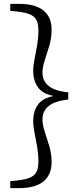

<svg xmlns="http://www.w3.org/2000/svg" viewBox="-20 -797 415 990"><path d="M332 -321V-284Q261 -276 230 -249.5Q199 -223 199 -182Q199 -154 210.5 -119Q222 -84 234 -44Q246 -4 246 40Q246 104 204 138.5Q162 173 79 173H33V137L65 134Q128 128 153 108Q178 88 178 38Q178 -4 171 -43Q164 -82 157.5 -115Q151 -148 151 -172Q151 -222 175 -256.5Q199 -291 257 -302Q199 -313 175 -348Q151 -383 151 -433Q151 -456 157.5 -489Q164 -522 171 -561Q178 -600 178 -642Q178 -692 153 -712Q128 -732 65 -738L33 -741V-777H79Q162 -777 204 -743Q246 -709 246 -645Q246 -601 234 -560.5Q222 -520 210.5 -485Q199 -450 199 -423Q199 -381 230 -354.5Q261 -328 332 -321Z"/></svg>

Font: Shippori Mincho TTF
Style: Regular
Weight: 400
Version: Version 2.100